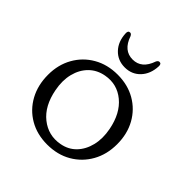

<svg xmlns="http://www.w3.org/2000/svg" viewBox="-183 -795 938 938"><g transform="rotate(45 286.5 -326.0)"><path d="M287.5 -474.5Q357.5 -474.5 411.2 -443.5Q465 -412.5 495.5 -357.8Q526 -303 526 -232Q526 -161.5 495.2 -106.8Q464.5 -52 410.2 -20.5Q356 11 285 11Q215 11 161.2 -20.2Q107.5 -51.5 77.2 -106.8Q47 -162 47 -233.5Q47 -303 77.8 -357.5Q108.5 -412 162.8 -443.2Q217 -474.5 287.5 -474.5ZM328.5 -37Q374.5 -45 404.8 -76.2Q435 -107.5 446.5 -154.8Q458 -202 447 -259Q429.5 -349.5 374.2 -395Q319 -440.5 247.5 -427.5Q200.5 -419 169.5 -388Q138.5 -357 126.8 -310Q115 -263 126 -206Q143.5 -114 200.2 -69Q257 -24 328.5 -37ZM286.5 -578Q348.5 -578 373.5 -651Q379 -663 388 -663Q401.5 -663 400.5 -644.5Q398 -590 366.5 -556.8Q335 -523.5 286.5 -523.5Q238 -523.5 206.2 -556.8Q174.5 -590 172 -644.5Q171 -663 185 -663Q193.5 -663 199 -651Q224 -578 286.5 -578Z"/></g></svg>

Font: Fraunces 9pt S100 Light
Style: Regular
Weight: 300
Version: Version 1.000; ttfautohint (v1.8.3)